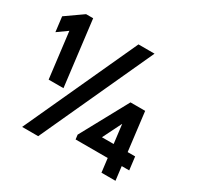

<svg xmlns="http://www.w3.org/2000/svg" viewBox="-203 -1024 1252 1222"><g transform="rotate(30 423.0 -412.5)"><path d="M-17.1 -628 55.5 -680 96.6 -345H205.6L146.7 -825H94.7L-30.5 -737ZM597.7 -825H479.7L101 0H219ZM762.8 -197 728.1 -480H620.1L431.5 -134L435.6 -101H671.6L684 0H787L774.6 -101H829.6L817.8 -197ZM643 -334 659.8 -197H573.8L642 -334Z"/></g></svg>

Font: Hussar
Style: BdOpOblOne
Weight: 700
Foundry: Cannot Into Space Fonts
Version: Version 2.00